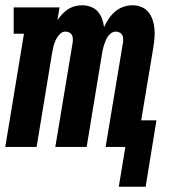

<svg xmlns="http://www.w3.org/2000/svg" viewBox="-26 -558 646 729"><path d="M425 151 450 0H375L441 -397Q442 -405 441.5 -412.5Q441 -420 437.5 -426Q434 -432 427 -435Q420 -438 413 -438Q401 -438 391 -428Q381 -418 376 -406Q371 -394 367.5 -382Q364 -370 362 -358L303 0H184L250 -397Q251 -405 250.5 -412.5Q250 -420 246.5 -426Q243 -432 236.5 -435Q230 -438 222 -438Q210 -438 200.5 -428Q191 -418 185.5 -406Q180 -394 177 -382Q174 -370 172 -358L113 0H-6L65 -430H26V-530H200L192 -481Q200 -493 210 -504Q220 -515 232.5 -523Q245 -531 259 -534.5Q273 -538 286 -538Q303 -538 319 -532Q335 -526 345.5 -514Q356 -502 361.5 -486.5Q367 -471 369 -455Q376 -471 386.5 -486.5Q397 -502 411 -514Q425 -526 442.5 -532Q460 -538 477 -538Q495 -538 511 -531.5Q527 -525 537.5 -512Q548 -499 553.5 -482.5Q559 -466 560.5 -448.5Q562 -431 560.5 -413Q559 -395 556 -377L510 -101H568L527 151Z"/></svg>

Font: Iosevka Curly Slab Extended
Style: Bold Italic
Weight: 700
Width: 7
Italic angle: -9°
Monospace: yes
Designer: Belleve Invis
Foundry: Belleve Invis
Version: Version 11.0.0; ttfautohint (v1.8.3)